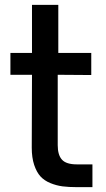

<svg xmlns="http://www.w3.org/2000/svg" viewBox="-20 -770 435 791"><path d="M296.9 1Q263.2 1 238 -2.2Q212.9 -5.4 187.7 -15.6Q162.6 -25.9 146.7 -43.2Q130.9 -60.5 120.8 -90.6Q110.8 -120.6 110.8 -162.1L111.8 -461.9H22.9V-551.8H111.8V-750H220.2V-551.8H356V-460.9L217.8 -461.9V-171.9Q217.8 -131.3 235.4 -112.1Q252.9 -92.8 296.9 -92.8H360.8V1Z"/></svg>

Font: Oakes Grotesk Medium
Style: Regular
Weight: 500
Designer: Samuel Oakes
Foundry: Samuel Oakes
Version: Version 1.000;PS 001.000;hotconv 1.0.88;makeotf.lib2.5.64775